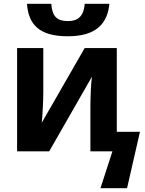

<svg xmlns="http://www.w3.org/2000/svg" viewBox="-20 -797 766 1011"><path d="M337 -606C488 -606 546 -674 556 -777H426C421 -708 387 -686 338 -686C281 -686 255 -709 250 -777H122C130 -670 184 -606 337 -606ZM509 194H649L717 -103H595V-544H426L200 -151C204 -191 208 -266 208 -313V-544H70V0H239L464 -393C459 -358 456 -282 456 -234V0H572Z"/></svg>

Font: Noto Sans Display
Style: Bold
Weight: 700
Designer: Monotype Design Team
Foundry: Monotype Imaging Inc.
Version: Version 1.900